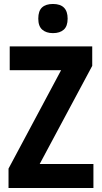

<svg xmlns="http://www.w3.org/2000/svg" viewBox="-20 -948 513 968"><path d="M451 0H23V-98L288 -594H29V-714H445V-616L180 -121H451ZM247 -928Q321 -928 321 -854Q321 -816 301.5 -798.5Q282 -781 247 -781Q213 -781 193 -798.5Q173 -816 173 -854Q173 -893 192 -910.5Q211 -928 247 -928Z"/></svg>

Font: Noto Sans Arabic Cond
Style: Bold
Weight: 700
Width: 3
Designer: Monotype Design Team, Nadine Chahine, Nizar Qandah and Khaled Hosny
Foundry: Monotype Imaging Inc.
Version: Version 2.012; ttfautohint (v1.8.4.7-5d5b)